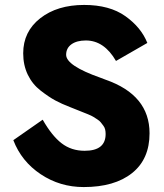

<svg xmlns="http://www.w3.org/2000/svg" viewBox="-20 -736 665 778"><path d="M153 -251Q190 -186 229.5 -155.5Q269 -125 323 -125Q408 -125 408 -193Q408 -203 406 -211.5Q404 -220 398.5 -227Q393 -234 388.5 -240Q384 -246 374 -252.5Q364 -259 357.5 -263Q351 -267 336.5 -273Q322 -279 314 -282L289 -292Q272 -299 264 -302Q230 -315 204 -329Q178 -343 144.5 -369Q111 -395 92.5 -433.5Q74 -472 74 -520Q74 -608 143 -662Q212 -716 321 -716Q424 -716 488 -670.5Q552 -625 577 -562L450 -489Q402 -572 328 -572Q291 -572 269.5 -556.5Q248 -541 248 -514Q248 -470 387 -421Q401 -416 408 -413Q586 -351 586 -196Q586 -91 515 -34.5Q444 22 319 22Q223 22 145 -30Q67 -82 34 -168Z"/></svg>

Font: renner_700bold
Style: Bold
Weight: 700
Version: Version 003.000 ; ttfautohint (v0.97) -l 8 -r 50 -G 200 -x 1